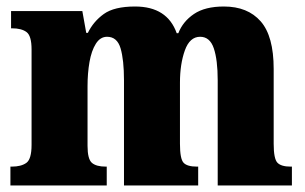

<svg xmlns="http://www.w3.org/2000/svg" viewBox="-20 -570 938 590"><path d="M12 0V-58H16Q45 -58 61 -69.5Q77 -81 77 -125V-418Q77 -460 61.5 -471.5Q46 -483 17 -483H14V-536H233L245 -469H250Q267 -504 299 -527Q331 -550 395 -550Q494 -550 523 -468H528Q542 -504 576 -527Q610 -550 668 -550Q741 -550 781 -504.5Q821 -459 821 -358V-128Q821 -82 832.5 -70Q844 -58 873 -58H877V0H649V-323Q649 -386 637 -421.5Q625 -457 595 -457Q563 -457 548 -415Q533 -373 533 -316V-128Q533 -82 544 -70Q555 -58 585 -58H589V0H361V-323Q361 -386 350.5 -421.5Q340 -457 309 -457Q288 -457 274.5 -435.5Q261 -414 255 -379.5Q249 -345 249 -305V-122Q249 -81 262.5 -69.5Q276 -58 305 -58H308V0Z"/></svg>

Font: Noto Serif Tamil Condensed Black
Style: Italic
Weight: 900
Width: 3
Italic angle: -12°
Designer: Indian Type Foundry, Tom Grace, and the Monotype Design Team
Foundry: Monotype Imaging Inc.
Version: Version 2.003; ttfautohint (v1.8.4.7-5d5b)